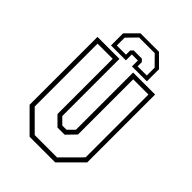

<svg xmlns="http://www.w3.org/2000/svg" viewBox="-204 -782 874 874"><g transform="rotate(45 233.0 -345.0)"><path d="M150.5 0 47.5 -103V-540H189V-172L219.5 -141.5H246.5L277 -172V-540H418.5V-103L315.5 0ZM161.5 -22H305.5L397 -114V-518.5H299V-163L256.5 -119.5H210.5L167 -163V-518.5H69.5V-114ZM293.5 -690 349.5 -634V-556H253.5V-594H214.5V-556H118.5V-634L174.5 -690ZM284 -672H183.5L137.5 -625V-574.5H196.5V-601.5L207.5 -613H260.5L271.5 -601.5V-574.5H330.5V-625Z"/></g></svg>

Font: Tourney Condensed ExtraLight
Style: Regular
Weight: 200
Width: 3
Designer: Tyler Finck
Foundry: Etcetera Type Co
Version: Version 1.010; ttfautohint (v1.8.3)